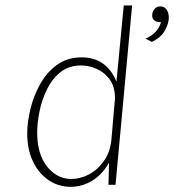

<svg xmlns="http://www.w3.org/2000/svg" viewBox="-20 -696 656 723"><path d="M246 7.5Q200 7.5 162.8 -17.8Q125.5 -43 104 -88.2Q82.5 -133.5 82.5 -193.5Q82.5 -234 94 -283.2Q105.5 -332.5 130 -377.2Q154.5 -422 193.5 -451Q232.5 -480 288 -480Q335.5 -480 368.2 -456.2Q401 -432.5 418.5 -388.5L446 -675.5H477.5L415 0H388.5L390.5 -83.5Q366 -39.5 327.8 -16Q289.5 7.5 246 7.5ZM249 -22Q281.5 -22 314.8 -39.2Q348 -56.5 372 -90.8Q396 -125 400 -175.5L412 -314.5Q412.5 -319.5 412.8 -320Q413 -320.5 413 -326Q413 -368.5 393.8 -395.8Q374.5 -423 345 -436.2Q315.5 -449.5 285 -449.5Q239 -449.5 207.2 -423.8Q175.5 -398 156.2 -358.2Q137 -318.5 128.5 -275.2Q120 -232 120 -197Q120 -116 157.2 -69Q194.5 -22 249 -22ZM552 -538 528 -550.5Q551 -560.5 565.5 -575.8Q580 -591 586.5 -612.5Q569.5 -611.5 560.2 -620Q551 -628.5 553.5 -644Q555.5 -655.5 563.5 -663.8Q571.5 -672 584 -672Q599 -672 607.8 -659.2Q616.5 -646.5 615.5 -625.5Q614.5 -606.5 601 -581.2Q587.5 -556 552 -538Z"/></svg>

Font: Karla ExtraLight
Style: Italic
Weight: 250
Italic angle: -8°
Designer: Jonathan Pinhorn
Version: Version 2.004;gftools[0.9.33]